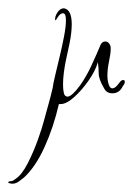

<svg xmlns="http://www.w3.org/2000/svg" viewBox="-111 -257 337 463"><path d="M-87 185Q-91 185 -91 183Q-91 180 -85 180Q-81 180 -78 177.5Q-75 175 -73 174Q-58 164 -44 136.5Q-30 109 -19.5 79.5Q-9 50 -5 34Q-2 22 4.5 -0.5Q11 -23 16 -45Q17 -54 22 -75Q27 -96 33 -121Q39 -146 43.5 -169.5Q48 -193 48 -208Q48 -225 41 -225Q34 -225 28 -215Q22 -205 22 -209Q21 -217 27.5 -227Q34 -237 43 -237Q45 -237 49 -235Q56 -231 59 -221.5Q62 -212 62 -199Q62 -179 57 -154Q52 -129 47 -107Q45 -97 43 -82Q41 -67 41 -53Q41 -41 43 -32.5Q45 -24 52 -24Q62 -24 82 -51Q97 -72 109.5 -99Q122 -126 132 -150Q136 -157 143 -157Q151 -157 155 -147Q156 -145 156 -140Q156 -128 152 -109.5Q148 -91 148 -74Q148 -58 154 -47Q157 -44 160 -44Q166 -44 172 -51.5Q178 -59 179 -60Q182 -64 186 -64Q190 -64 190 -60Q190 -55 185 -49Q177 -32 160 -32Q146 -32 140 -44Q127 -66 127 -80Q127 -94 125 -107Q119 -86 102.5 -62.5Q86 -39 67.5 -22.5Q49 -6 35 -6H31Q18 50 -3.5 97.5Q-25 145 -53 171Q-58 175 -65.5 180.5Q-73 186 -81 186Q-85 186 -87 185Z"/></svg>

Font: Sassy Frass
Style: Regular
Weight: 400
Designer: Robert E. Leuschke
Foundry: Robert E. Leuschke
Version: Version 1.010; ttfautohint (v1.8.3)